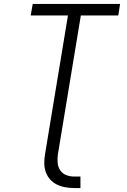

<svg xmlns="http://www.w3.org/2000/svg" viewBox="-20 -755 640 969"><path d="M355 194Q332 194 309.5 190Q287 186 267.5 176.5Q248 167 233.5 151Q219 135 211.5 114.5Q204 94 203.5 71Q203 48 207 25L323 -677H135L145 -735H586L577 -677H388L272 25Q269 46 271 67Q273 88 284 104.5Q295 121 314 128.5Q333 136 355 136H386V194Z"/></svg>

Font: Iosevka SS04 Lt Ex Obl
Style: Regular
Weight: 300
Width: 7
Italic angle: -9°
Monospace: yes
Designer: Belleve Invis
Foundry: Belleve Invis
Version: Version 19.0.0; ttfautohint (v1.8.4)